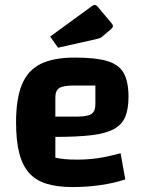

<svg xmlns="http://www.w3.org/2000/svg" viewBox="-20 -745 595 777"><path d="M274 12Q212 12 168 -1.5Q124 -15 97 -46Q70 -77 57.5 -127Q45 -177 45 -250Q45 -346 69 -403.5Q93 -461 145 -486.5Q197 -512 283 -512Q367 -512 414 -498Q461 -484 480.5 -449.5Q500 -415 500 -353Q500 -304 487 -272.5Q474 -241 441.5 -223Q409 -205 351.5 -198Q294 -191 204 -191H174V-273H289Q333 -273 349.5 -283.5Q366 -294 366 -323V-399H280Q237 -399 220.5 -389Q204 -379 204 -351V-107Q235 -99 293 -99Q335 -99 376.5 -105Q418 -111 468 -125L487 -19Q442 -4 387 4Q332 12 274 12ZM215 -552 183 -597 353 -721Q359 -725 363 -725Q369 -725 376 -717L429 -654Q437 -645 437 -640Q437 -633 427 -625L395 -598Q390 -593 385 -591Q380 -589 371 -587Z"/></svg>

Font: Changa ExtraLight SemiBold
Style: Regular
Weight: 600
Version: Version 3.002; ttfautohint (v1.8.2)